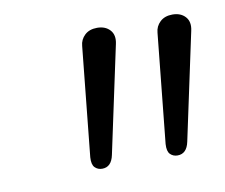

<svg xmlns="http://www.w3.org/2000/svg" viewBox="-45 -764 456 389"><g transform="rotate(-10 183.0 -569.5)"><path d="M137 -428Q128 -428 122 -434Q116 -440 117 -455L140 -680Q141 -693 150.5 -702Q160 -711 176 -711Q193 -711 202.5 -700.5Q212 -690 208 -672L161 -452Q156 -428 137 -428ZM292 -428Q283 -428 277 -434Q271 -440 272 -455L295 -680Q296 -693 305.5 -702Q315 -711 331 -711Q348 -711 357.5 -700.5Q367 -690 363 -672L316 -452Q311 -428 292 -428Z"/></g></svg>

Font: Nunito Light
Style: Italic
Weight: 300
Italic angle: -9°
Designer: Vernon Adams
Foundry: Vernon Adams
Version: Version 3.601; ttfautohint (v1.8.2.53-6de2)